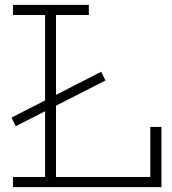

<svg xmlns="http://www.w3.org/2000/svg" viewBox="-20 -772 710 792"><path d="M45 -251.5 27.5 -287 397.5 -476 415 -440ZM33.5 -710V-752H346.5V-710H211V-42H619V0H33.5V-42H166V-710ZM646 -248.5V0H600V-248.5Z"/></svg>

Font: Hepta Slab ExtraLight Light
Style: Regular
Weight: 300
Version: Version 1.100